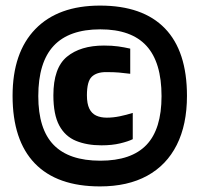

<svg xmlns="http://www.w3.org/2000/svg" viewBox="-20 -657 714 687"><path d="M338 10Q184 10 104.5 -72.5Q25 -155 25 -314Q25 -469 106.5 -553Q188 -637 338 -637Q491 -637 570 -555.5Q649 -474 649 -314Q649 -211 612.5 -138.5Q576 -66 506.5 -28Q437 10 338 10ZM339 -552Q227 -552 172 -493Q117 -434 117 -313Q117 -195 172 -138.5Q227 -82 339 -82Q450 -82 504 -138.5Q558 -195 558 -313Q558 -434 504 -493Q450 -552 339 -552ZM455 -253V-159Q439 -151 410 -144Q381 -137 343 -137Q291 -137 252 -153Q213 -169 192 -208Q171 -247 171 -316Q171 -414 219.5 -454Q268 -494 352 -494Q381 -494 402.5 -491Q424 -488 446 -483V-393Q422 -396 405 -397.5Q388 -399 359 -399Q326 -399 308.5 -382.5Q291 -366 291 -316Q291 -286 299.5 -268.5Q308 -251 324 -243.5Q340 -236 362 -236Q385 -236 409 -241Q433 -246 455 -253Z"/></svg>

Font: Blinker
Style: Regular
Weight: 400
Designer: Juergen Huber
Foundry: supertype
Version: 1.017